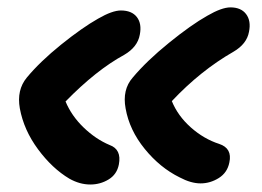

<svg xmlns="http://www.w3.org/2000/svg" viewBox="-20 -510 704 515"><path d="M461.9 -34.2Q409.2 -60.1 368.2 -110.6Q327.1 -161.1 316.9 -219.2Q307.6 -269.5 335.9 -301.8Q373.5 -346.7 433.1 -395Q492.7 -443.4 536.1 -467.8Q574.7 -490.2 598.1 -490.2Q626.5 -490.2 640.1 -472.2Q653.8 -454.1 647.9 -424.8Q642.1 -392.1 606 -371.1Q518.1 -320.8 440.9 -238.8Q457 -199.2 491.9 -168.2Q526.9 -137.2 567.9 -124Q603.5 -112.3 595.2 -74.2Q589.8 -46.9 566.9 -32.5Q543.9 -18.1 518.1 -18.1Q492.2 -18.1 461.9 -34.2ZM222.2 -15.1Q193.8 -15.1 166 -30.8Q120.1 -58.1 82 -109.6Q43.9 -161.1 33.2 -219.2Q24.4 -268.6 51.8 -301.8Q87.4 -344.7 144 -390.4Q200.7 -436 243.2 -460Q281.2 -481.9 304.2 -481.9Q333.5 -481.9 347.2 -464.1Q360.8 -446.3 355 -417Q349.1 -383.8 313 -362.8Q237.8 -321.8 155.8 -237.8Q171.9 -199.2 204.3 -168Q236.8 -136.7 273.9 -121.1Q306.6 -109.4 298.8 -68.8Q293.5 -42 271.2 -28.6Q249 -15.1 222.2 -15.1Z"/></svg>

Font: Shantell Sans Irregular
Style: Italic
Weight: 600
Italic angle: -11.31°
Designer: Stephen Nixon, Anya Danilova, Shantell Martin
Foundry: Arrow Type
Version: Version 1.006;[9816181b4]